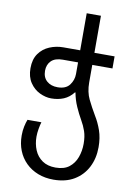

<svg xmlns="http://www.w3.org/2000/svg" viewBox="-106 -826 799 1143"><g transform="rotate(10 293.0 -255.0)"><path d="M299 250Q248 250 205.5 233.5Q163 217 132 186.5Q101 156 84.5 114.5Q68 73 68 23Q68 -6 73.5 -31.5Q79 -57 86 -74H170Q165 -58 160.5 -32.5Q156 -7 156 15Q156 59 171.5 96Q187 133 219 155Q251 177 299 177Q351 177 381.5 153Q412 129 426 90.5Q440 52 440 9Q440 -35 429 -67Q418 -99 401 -128Q382 -161 364.5 -200.5Q347 -240 339 -284H336Q311 -252 277.5 -238Q244 -224 202 -224Q168 -224 132.5 -241Q97 -258 73.5 -293Q50 -328 50 -380Q50 -434 74.5 -468.5Q99 -503 138.5 -519.5Q178 -536 221 -536H323V-760H409V-536H531V-463H409V-357Q409 -299 430 -256Q451 -213 477 -169Q500 -132 515.5 -87.5Q531 -43 531 13Q531 81 503.5 134.5Q476 188 424.5 219Q373 250 299 250ZM228 -296Q278 -296 300.5 -326Q323 -356 323 -393V-463H231Q184 -463 161 -440Q138 -417 138 -380Q138 -340 163 -318Q188 -296 228 -296Z"/></g></svg>

Font: Noto Sans Georgian
Style: Regular
Weight: 400
Designer: Monotype Design Team, Akaki Razmadze
Foundry: Google LLC
Version: Version 2.002